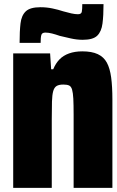

<svg xmlns="http://www.w3.org/2000/svg" viewBox="-20 -837 565 931"><path d="M44 74V-578H223L228 -501H238Q250 -530 268.5 -549Q287 -568 315 -578Q343 -588 379 -588Q425 -588 454 -574.5Q483 -561 498 -533.5Q513 -506 519 -461.5Q525 -417 525 -354V74H337V-280Q337 -330 335.5 -358.5Q334 -387 329.5 -402.5Q325 -418 315 -422.5Q305 -427 287 -427Q266 -427 254.5 -420Q243 -413 238 -395Q233 -377 232 -344.5Q231 -312 231 -258V74ZM75 -629Q75 -685 79.5 -723.5Q84 -762 105 -782Q126 -802 176 -802Q206 -802 234.5 -796Q263 -790 287 -782Q308 -776 326 -772Q344 -768 358 -768Q374 -768 376.5 -779.5Q379 -791 379 -817H482Q482 -762 477 -723Q472 -684 451.5 -664Q431 -644 381 -644Q353 -644 324 -650.5Q295 -657 270 -663Q250 -670 232.5 -674.5Q215 -679 200 -679Q184 -679 180.5 -667.5Q177 -656 177 -629Z"/></svg>

Font: Farlight84_Sys_V01
Style: Bold
Weight: 700
Designer: Monotype Design Team, Nadine Chahine and Nizar Qandah
Foundry: Monotype Imaging Inc.
Version: Version 2.004;October 31, 2024;FontCreator 14.0.0.2814 64-bi